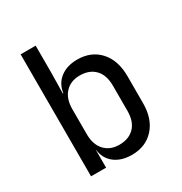

<svg xmlns="http://www.w3.org/2000/svg" viewBox="-172 -858 944 995"><g transform="rotate(-30 300.0 -360.0)"><path d="M332 10Q270 10 230 -20.5Q190 -51 183 -105H182V0H92V-730H182V-570L180 -445H183Q190 -498 230 -529Q270 -560 332 -560Q415 -560 465 -505Q515 -450 515 -355V-194Q515 -100 465 -45Q415 10 332 10ZM302 -68Q359 -68 392 -102Q425 -136 425 -200V-350Q425 -414 392 -448Q359 -482 302 -482Q247 -482 214.5 -447Q182 -412 182 -350V-200Q182 -138 214.5 -103Q247 -68 302 -68Z"/></g></svg>

Font: Liga JetBrainsMono Nerd Font
Style: Regular
Weight: 400
Designer: Philipp Nurullin, Konstantin Bulenkov
Foundry: JetBrains
Version: Version 2.225; ttfautohint (v1.8.3)